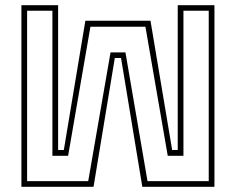

<svg xmlns="http://www.w3.org/2000/svg" viewBox="-20 -720 909 740"><path d="M62.5 -700H204V-142H226L309 -640H560L643.5 -142H665V-700H806.5V0H528.5L446.5 -496.5H422.5L340.5 0H62.5ZM84.5 -678.5V-22H320L406 -518H463.5L548.5 -22H784.5V-678.5H687V-119.5H626.5L540.5 -617H328.5L242.5 -119.5H182V-678.5Z"/></svg>

Font: Tourney ExtraLight
Style: Regular
Weight: 250
Designer: Tyler Finck
Foundry: Etcetera Type Co
Version: Version 1.015